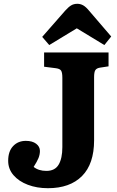

<svg xmlns="http://www.w3.org/2000/svg" viewBox="-20 -976 616 1010"><path d="M232 14Q174 14 126.5 -4Q79 -22 51 -54.5Q23 -87 23 -130Q23 -180 49 -207.5Q75 -235 116 -235Q150 -235 170 -220Q190 -205 190 -182Q190 -163 182.5 -144.5Q175 -126 157 -98Q183 -77 224 -77Q269 -77 288.5 -110Q308 -143 308 -202V-567Q308 -593 302 -603.5Q296 -614 275 -617L212 -625V-700H551V-627L505 -620Q488 -617 481.5 -607Q475 -597 475 -570V-238Q475 -114 411.5 -50Q348 14 232 14ZM239 -739 202 -782 323 -920Q340 -939 354 -947.5Q368 -956 387 -956Q403 -956 417.5 -948Q432 -940 450 -918L565 -784L529 -739L384 -827Z"/></svg>

Font: Literata
Style: Bold
Weight: 700
Designer: Latin by Veronika Burian and Jose Scaglione. Greek by Irene Vlachou. Cyrillic by Vera Evstafieva.
Foundry: TypeTogether
Version: Version 3.103; ttfautohint (v1.8.4.7-5d5b);gftools[0.9.29]